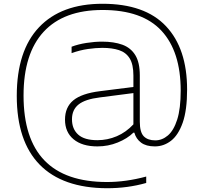

<svg xmlns="http://www.w3.org/2000/svg" viewBox="-20 -769 1082 1019"><path d="M548 230Q312 229 190.5 104.8Q69 -19.5 69 -260Q69 -499.5 187 -624.2Q305 -749 524 -749Q749 -749 861 -630Q973 -511 973 -294Q973 -184.5 949.8 -118.2Q926.5 -52 887.8 -22Q849 8 802 8Q755.5 8 728.8 -12Q702 -32 693 -65H688Q656 -33.5 605 -12.8Q554 8 497 8Q416 8 370.5 -29.8Q325 -67.5 325 -134Q325 -200 369.2 -236.5Q413.5 -273 510 -285L688 -307.5V-368Q688 -427 668.5 -458.8Q649 -490.5 612 -502.8Q575 -515 523 -515Q489.5 -515 447 -509Q404.5 -503 360 -487V-521Q395.5 -534.5 439 -541.2Q482.5 -548 522 -548Q584.5 -548 629.2 -531.8Q674 -515.5 698 -476.5Q722 -437.5 722 -369V-123Q722 -67 743.2 -45.5Q764.5 -24 804 -24Q840.5 -24 871.2 -50.2Q902 -76.5 920.5 -134.5Q939 -192.5 939 -288Q939 -495.5 837 -605.8Q735 -716 524 -716Q318.5 -716 211.8 -600.5Q105 -485 105 -262Q105 197 548 197Q648.5 197 756 168V202Q658 230 548 230ZM362 -136Q362 -84.5 394.8 -54.8Q427.5 -25 497 -25Q550.5 -25 599.8 -46Q649 -67 688 -109V-275L510 -252Q432 -242.5 397 -214.5Q362 -186.5 362 -136Z"/></svg>

Font: Encode Sans Expanded Thin
Style: Regular
Weight: 100
Width: 7
Designer: Multiple Designers
Foundry: Impallari Type
Version: Version 3.000; ttfautohint (v1.8.3) -l 8 -r 50 -G 200 -x 14 